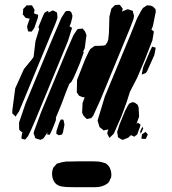

<svg xmlns="http://www.w3.org/2000/svg" viewBox="-20 -593 714 795"><path d="M431 -455 433 -524 441 -557 456 -572 467 -573H476L483 -564L488 -557L487 -552L486 -543L489 -547L499 -551L509 -555L524 -550L530 -548L531 -542L535 -528L533 -515L517 -473L396 -180L366 -114L358 -104L348 -102L340 -100L333 -106L325 -115L320 -127L322 -167L331 -191L329 -190L321 -191L307 -197L298 -211L299 -262L332 -346L348 -380L354 -390L372 -403H384L406 -404L416 -406L421 -413L424 -417L427 -426L428 -427ZM122 -477 111 -462 96 -463 95 -469 92 -483 95 -493 103 -516H101L86 -519L74 -534L75 -540L76 -556L85 -565L90 -571H101H112L117 -563L123 -553L122 -545L120 -537L121 -538L130 -534L138 -532L137 -520ZM611 -426 579 -344 548 -271 518 -213 505 -172 483 -112 451 -39 433 -22 429 -30 424 -40 426 -50 429 -57 418 -55 409 -53 401 -60 392 -67 384 -94 414 -193 519 -446 548 -518 566 -551 572 -560 589 -571 603 -570 613 -566 624 -555 625 -544 613 -485 607 -470 610 -468 617 -463 616 -455ZM211 -499 89 -204 59 -132 44 -110 39 -116 31 -123V-136L43 -227L79 -307L111 -346L119 -357L127 -423L142 -472V-473L139 -481L144 -493L155 -520L164 -540L174 -546L180 -548V-541L199 -550L209 -545L216 -541L217 -533L218 -519ZM261 -422 129 -102 109 -56 96 -29 84 -15 76 -17 69 -19V-27L73 -48L70 -46L60 -55L59 -64V-86L86 -165L200 -440L234 -519L248 -541L253 -547L267 -548L275 -543L280 -528L279 -520L274 -499L268 -484L278 -478L277 -473ZM202 -71 195 -54 186 -35 175 -36 177 -45 160 -20 148 -14 134 -18 126 -21 124 -28 119 -41 122 -52 150 -128 255 -381 284 -447 297 -467 302 -473 316 -474 322 -475 332 -463 338 -448 331 -394 324 -378H327L324 -368L311 -332L296 -296L284 -269L275 -253L267 -246L256 -219L233 -158L211 -105L212 -104L211 -94ZM619 -365 589 -298 584 -291 567 -284 568 -292 573 -315 600 -379 610 -400 616 -398 624 -396V-390ZM536 -27 523 -33 524 -36 523 -34 511 -23 494 -16 486 -14 476 -20 468 -25V-30L465 -47L475 -78L498 -134L509 -155L515 -164L528 -170L538 -168L550 -159L554 -148L556 -110L545 -80L551 -85L562 -77L560 -69L548 -36ZM224 -33 213 -39 214 -51 226 -87 232 -98H237L243 -97L244 -91L247 -77L241 -46L237 -36ZM563 -39 560 -48 566 -61 571 -68 573 -61ZM568 -37 583 -47 592 -36 586 -23 584 -18H573L565 -19L566 -24ZM253 76Q276 75 309.5 75Q343 75 365 75Q377 75 388 76Q399 77 410 81Q412 82 415 82.5Q418 83 420 85Q433 94 438 110.5Q443 127 440 142Q439 144 437.5 146.5Q436 149 435 152Q434 154 433 156.5Q432 159 431 161Q424 169 414 173.5Q404 178 395 180Q385 182 374.5 182Q364 182 355 182Q337 182 319 182Q301 182 283 182Q271 182 259 181.5Q247 181 235 179Q232 178 229.5 177.5Q227 177 224 176Q206 168 199.5 149.5Q193 131 197 113Q198 111 198.5 108Q199 105 200 103Q201 100 203.5 98Q206 96 207 94Q209 92 211 89.5Q213 87 215 85Q216 84 218.5 83.5Q221 83 222 83Q235 78 253 76Z"/></svg>

Font: Rubik Marker Hatch
Style: Regular
Weight: 400
Designer: Hubert and Fischer, NaN
Foundry: Hubert & Fischer, NaN
Version: Version 2.200